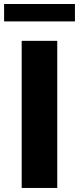

<svg xmlns="http://www.w3.org/2000/svg" viewBox="-52 -929 390 949"><path d="M55.2 -727.1H231V0H55.2ZM-31.7 -909.2H318.4V-823.2H-31.7Z"/></svg>

Font: My Font
Style: Regular
Weight: 500
Designer: Rasmus Andersson
Foundry: rsms
Version: Version 0.001